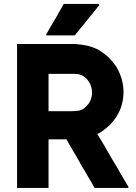

<svg xmlns="http://www.w3.org/2000/svg" viewBox="-20 -930 679 960"><path d="M467.8 -893.6Q463.9 -888.7 460 -883.8Q456.1 -878.9 452.1 -874Q443.4 -863.3 434.6 -852.5Q425.8 -841.8 417 -831.1Q408.2 -820.3 400.4 -809.6Q391.6 -799.8 382.8 -789.1Q375 -779.3 368.2 -770.5Q361.3 -761.7 353.5 -752.9Q352.5 -752.9 351.6 -752.9Q350.6 -752.9 348.6 -752.9Q335 -752.9 321.3 -752.9Q306.6 -752.9 293 -752.9Q283.2 -752.9 273.4 -752.9Q263.7 -752.9 253.9 -752.9Q243.2 -752.9 233.4 -752.9Q222.7 -752.9 211.9 -752.9Q210.9 -753.9 210 -756.8Q211.9 -760.7 216.8 -767.6Q225.6 -783.2 234.4 -798.8Q243.2 -814.5 252.9 -830.1Q258.8 -840.8 265.6 -851.6Q271.5 -862.3 277.3 -873Q283.2 -881.8 288.1 -891.6Q293.9 -900.4 298.8 -910.2Q300.8 -910.2 301.8 -910.2Q303.7 -910.2 304.7 -910.2Q322.3 -910.2 339.8 -910.2Q357.4 -910.2 376 -910.2Q387.7 -910.2 399.4 -910.2Q412.1 -910.2 423.8 -910.2Q436.5 -910.2 448.2 -910.2Q460.9 -910.2 473.6 -910.2Q474.6 -908.2 476.6 -904.3Q473.6 -900.4 467.8 -893.6ZM466.8 -259.8Q484.4 -230.5 502 -201.2Q519.5 -170.9 536.1 -141.6Q548.8 -120.1 561.5 -99.6Q573.2 -78.1 585.9 -57.6Q594.7 -42 604.5 -25.4Q614.3 -9.8 623 5.9Q622.1 7.8 621.1 9.8Q616.2 9.8 608.4 9.8Q590.8 9.8 574.2 9.8Q557.6 9.8 540 9.8Q528.3 9.8 516.6 9.8Q505.9 9.8 494.1 9.8Q483.4 9.8 473.6 9.8Q462.9 9.8 453.1 9.8Q452.1 8.8 452.1 7.8Q451.2 5.9 450.2 4.9Q445.3 -3.9 440.4 -12.7Q435.5 -21.5 430.7 -29.3Q418.9 -48.8 408.2 -67.4Q397.5 -86.9 385.7 -105.5Q375 -124 364.3 -143.6Q353.5 -162.1 341.8 -181.6Q335 -194.3 327.1 -207Q319.3 -219.7 312.5 -233.4Q301.8 -233.4 291 -233.4Q280.3 -233.4 270.5 -233.4Q261.7 -233.4 253.9 -233.4Q246.1 -233.4 237.3 -233.4Q233.4 -233.4 230.5 -233.4Q226.6 -233.4 222.7 -233.4Q222.7 -208 222.7 -182.6Q222.7 -157.2 222.7 -132.8Q222.7 -113.3 222.7 -94.7Q222.7 -75.2 222.7 -56.6Q222.7 -40 222.7 -23.4Q222.7 -6.8 222.7 9.8Q220.7 9.8 217.8 9.8Q215.8 9.8 212.9 9.8Q197.3 9.8 181.6 9.8Q166 9.8 150.4 9.8Q139.6 9.8 128.9 9.8Q118.2 9.8 107.4 9.8Q96.7 9.8 85.9 9.8Q75.2 9.8 65.4 9.8Q65.4 7.8 65.4 4.9Q65.4 2.9 65.4 0Q65.4 -80.1 65.4 -159.2Q65.4 -238.3 65.4 -318.4Q65.4 -373 65.4 -427.7Q65.4 -482.4 65.4 -537.1Q65.4 -580.1 65.4 -623Q65.4 -667 65.4 -710Q67.4 -710 70.3 -710Q72.3 -710 75.2 -710Q106.4 -710 138.7 -710Q170.9 -710 202.1 -710Q224.6 -710 246.1 -710Q267.6 -710 290 -710Q291 -710 330.1 -710Q370.1 -710 355.5 -710Q387.7 -708 418 -701.2Q447.3 -694.3 476.6 -678.7Q501 -663.1 522.5 -643.6Q543 -623 559.6 -599.6Q590.8 -548.8 596.7 -491.2Q601.6 -432.6 579.1 -377.9Q570.3 -359.4 559.6 -342.8Q547.9 -326.2 534.2 -310.5Q521.5 -296.9 506.8 -286.1Q493.2 -274.4 476.6 -264.6Q474.6 -263.7 471.7 -262.7Q469.7 -260.7 466.8 -259.8ZM222.7 -374Q224.6 -374 227.5 -374Q229.5 -374 231.4 -374Q235.4 -374 238.3 -374Q242.2 -374 246.1 -374Q256.8 -374 268.6 -374Q279.3 -374 290 -374Q301.8 -374 312.5 -374Q323.2 -374 335 -374Q352.5 -374 367.2 -376Q382.8 -377 398.4 -386.7Q407.2 -393.6 414.1 -401.4Q421.9 -409.2 427.7 -418.9Q440.4 -441.4 440.4 -468.8Q439.5 -495.1 426.8 -517.6Q420.9 -527.3 414.1 -535.2Q406.2 -543 397.5 -548.8Q380.9 -558.6 367.2 -559.6Q353.5 -560.5 355.5 -560.5Q355.5 -560.5 355.5 -560.5Q355.5 -560.5 355.5 -560.5Q346.7 -560.5 337.9 -560.5Q329.1 -560.5 320.3 -560.5Q308.6 -560.5 296.9 -560.5Q285.2 -560.5 272.5 -560.5Q260.7 -560.5 248 -560.5Q235.4 -560.5 222.7 -560.5Q222.7 -551.8 222.7 -542Q222.7 -532.2 222.7 -522.5Q222.7 -506.8 222.7 -490.2Q222.7 -474.6 222.7 -458Q222.7 -442.4 222.7 -425.8Q222.7 -410.2 222.7 -393.6Q222.7 -388.7 222.7 -382.8Q222.7 -377.9 222.7 -374Z"/></svg>

Font: LeFont
Style: Bold
Weight: 800
Designer: Leryon MEDIA
Version: Version 1.0